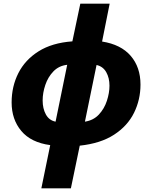

<svg xmlns="http://www.w3.org/2000/svg" viewBox="-20 -780 818 1040"><path d="M204 240 252 6Q148 -8 95.5 -70.5Q43 -133 43 -225Q43 -312 79.5 -384Q116 -456 189 -502Q262 -548 372 -556L415 -760H574L533 -555Q635 -539 688 -477.5Q741 -416 741 -322Q741 -240 706 -169Q671 -98 598 -50.5Q525 -3 412 9L364 240ZM281 -121 344 -429Q299 -424 269.5 -393.5Q240 -363 225.5 -320Q211 -277 211 -236Q211 -192 228.5 -160Q246 -128 281 -121ZM440 -121Q486 -128 515.5 -159.5Q545 -191 559 -234Q573 -277 573 -316Q573 -358 555.5 -389Q538 -420 503 -428Z"/></svg>

Font: Noto Sans Disp ExtBd
Style: Italic
Weight: 800
Italic angle: -12°
Designer: Monotype Design Team
Foundry: Monotype Imaging Inc.
Version: Version 2.000;GOOG;noto-source:20170915:90ef993387c0